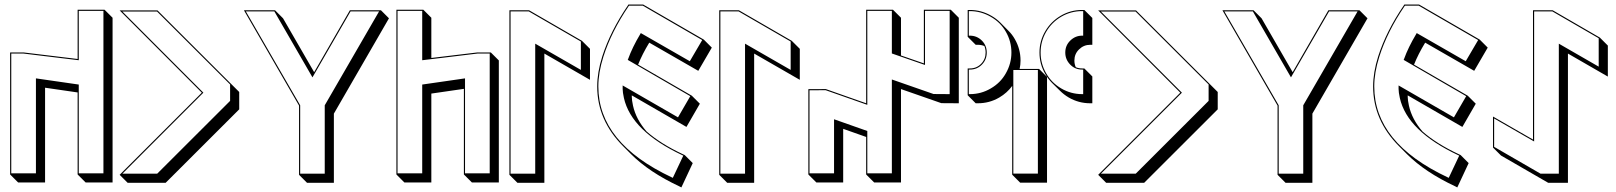

<svg xmlns="http://www.w3.org/2000/svg" viewBox="-20 -759 7002 832"><path d="M433.1 -716.8 467.8 -682.1V31.7H351.1L316.4 -2.9V-358.4L175.3 -378.9V31.7H58.6L23.9 -2.9V-531.7H82.5L316.4 -503.4V-716.8ZM428.2 -711.9H321.3V-498L82 -526.9H28.8V-7.8H135.7V-419.4L321.3 -392.6V-7.8H428.2Z M981.9 -395 1016.6 -360.4V-285.2L697.8 33.2H533.2L498.5 -1.5L854.5 -357.4L498.5 -713.9H662.6ZM977.1 -393.1 660.6 -709H510.3L861.3 -357.4L510.3 -6.3H661.1L977.1 -321.8Z M1037.1 -714.4H1171.9L1206.5 -679.7L1341.3 -446.3L1496.1 -714.4H1630.9L1665.5 -679.7L1426.8 -266.6V33.2H1310.5L1275.9 -1.5V-301.3ZM1045.4 -709.5 1280.8 -302.7V-6.3H1387.2V-302.7L1622.6 -709.5H1499L1334 -423.8L1168.9 -709.5Z M1697.8 -716.8H1814.5L1849.1 -682.1V-507.8L2048.3 -531.7H2106.9L2141.6 -497.1V31.7H2024.9L1990.2 -2.9V-374L1849.1 -353.5V31.7H1732.4L1697.8 -2.9ZM1702.6 -711.9V-7.8H1809.6V-392.6L1995.1 -419.4V-7.8H2102.1V-526.9H2048.8L1809.6 -498V-711.9Z M2272.9 -714.4 2502 -582 2536.6 -547.4V-413.1L2338.9 -526.9V33.2H2222.2L2187.5 -1.5V-714.4ZM2271.5 -709.5H2192.4V-6.3H2299.3V-569.8L2497.1 -456.1V-579.1Z M2924.3 48.8Q2793 -12.7 2714.8 -90.8L2680.7 -125Q2567.9 -237.8 2567.9 -384.3Q2567.9 -445.3 2589.8 -514.6Q2625 -624.5 2700.7 -735.4L2703.1 -739.3H2767.1L3029.8 -587.4L3064.5 -552.7L3005.9 -452.1L2793.5 -574.2Q2763.2 -524.4 2745.1 -479L2978 -344.2L3012.7 -309.6L2954.6 -209L2717.8 -345.7V-338.9Q2717.8 -325.2 2723.1 -300.8Q2736.3 -241.7 2781.7 -189.5Q2842.3 -136.2 2939 -90.8L2947.3 -86.9L2981.9 -52.2L2932.6 53.2ZM2891.6 9.8 2895.5 11.7 2940.9 -84.5 2937 -86.4Q2715.8 -190.4 2683.6 -334.5Q2678.2 -359.4 2678.2 -373.5V-388.7L2918 -250.5L2971.2 -342.3L2700.2 -499.5L2701.7 -502.9Q2720.2 -554.2 2754.4 -611.3L2756.8 -615.7L2969.2 -493.7L3022.9 -585.4L2765.6 -734.4H2706.1L2704.6 -732.9Q2629.4 -622.6 2594.7 -513.2Q2572.8 -444.3 2572.8 -384.3Q2572.8 -139.6 2891.6 9.8Z M3182.1 -714.4 3411.1 -582 3445.8 -547.4V-413.1L3248 -526.9V33.2H3131.3L3096.7 -1.5V-714.4ZM3180.7 -709.5H3101.6V-6.3H3208.5V-569.8L3406.2 -456.1V-579.1Z M3983.4 -716.8H4100.1L4134.8 -682.1V-311.5L4059.1 -312L3884.3 -373V31.7H3768.1L3733.4 -2.9V-165.5L3633.8 -200.7V31.7H3517.6L3482.9 -2.9V-372.6L3558.6 -373L3733.4 -311.5V-716.8H3849.6L3884.3 -682.1V-518.6L3983.4 -484.4ZM3988.3 -711.9V-477.5L3844.7 -527.3V-711.9H3738.3V-304.7L3557.6 -368.2L3487.8 -367.7V-7.8H3594.2V-242.2L3738.3 -191.4V-7.8H3844.7V-414.6L4025.4 -351.6L4095.2 -351.1V-711.9Z M4517.1 32.7H4400.9L4366.2 -2V-386.7Q4344.2 -356.4 4310.1 -336.4Q4267.6 -311.5 4217.3 -311.5H4208L4173.3 -346.2V-462.4H4182.6Q4211.9 -462.4 4231.4 -482.4Q4251 -502.4 4251 -531.2Q4251 -546.9 4245.6 -559.6Q4232.4 -564.9 4217.3 -564.9H4208L4173.3 -599.6V-715.8H4182.6Q4231.9 -715.8 4275.4 -690.9Q4297.9 -678.2 4314.9 -661.1L4349.1 -626.5Q4366.2 -609.9 4377.9 -588.9Q4402.3 -546.4 4402.3 -496.6Q4402.3 -478 4398.4 -460.4H4482.4L4517.1 -425.8ZM4678.7 -715.8 4713.4 -681.2V-564.9H4704.1Q4676.3 -564.9 4655.8 -544.9Q4635.7 -525.4 4635.7 -496.6Q4635.7 -481 4641.6 -467.8Q4654.3 -462.4 4669.4 -462.4H4678.7L4713.4 -427.7V-311.5H4704.1Q4654.3 -311.5 4611.3 -336.4Q4589.8 -349.1 4572.8 -366.2L4538.1 -400.4Q4521.5 -417.5 4509.3 -438.5Q4484.4 -481.4 4484.4 -531.2Q4484.4 -581.1 4509.3 -623.5Q4534.2 -666 4576.7 -690.9Q4619.1 -715.8 4669.4 -715.8ZM4182.6 -710.9H4178.2V-604.5H4182.6Q4213.4 -604.5 4234.9 -583Q4255.9 -562 4255.9 -531.2Q4255.9 -500.5 4234.9 -479Q4213.9 -457.5 4182.6 -457.5H4178.2V-351.1H4182.6Q4231.4 -351.1 4272.9 -375.5Q4315.4 -399.9 4338.4 -440.9Q4362.8 -483.4 4362.8 -531.2Q4362.8 -579.6 4338.9 -621.1Q4315.9 -662.1 4272.9 -686.5Q4230.5 -710.9 4182.6 -710.9ZM4673.8 -710.9H4669.4Q4620.6 -710.9 4579.1 -686.8Q4537.6 -662.6 4513.4 -621.1Q4489.3 -579.6 4489.3 -531.2Q4489.3 -482.9 4513.7 -440.9Q4537.1 -399.9 4579.1 -375.5Q4621.1 -351.1 4669.4 -351.1H4673.8V-457.5H4669.4Q4638.7 -457.5 4617.7 -479Q4596.2 -501 4596.2 -531.2Q4596.2 -562 4617.7 -583Q4639.6 -604.5 4669.4 -604.5H4673.8ZM4477.5 -6.8V-455.6H4371.1V-6.8Z M5222.2 -395 5256.8 -360.4V-285.2L4938 33.2H4773.4L4738.8 -1.5L5094.7 -357.4L4738.8 -713.9H4902.8ZM5217.3 -393.1 4900.9 -709H4750.5L5101.6 -357.4L4750.5 -6.3H4901.4L5217.3 -321.8Z M5277.3 -714.4H5412.1L5446.8 -679.7L5581.5 -446.3L5736.3 -714.4H5871.1L5905.8 -679.7L5667 -266.6V33.2H5550.8L5516.1 -1.5V-301.3ZM5285.6 -709.5 5521 -302.7V-6.3H5627.4V-302.7L5862.8 -709.5H5739.3L5574.2 -423.8L5409.2 -709.5Z M6286.6 48.8Q6155.3 -12.7 6077.1 -90.8L6043 -125Q5930.2 -237.8 5930.2 -384.3Q5930.2 -445.3 5952.1 -514.6Q5987.3 -624.5 6063 -735.4L6065.4 -739.3H6129.4L6392.1 -587.4L6426.8 -552.7L6368.2 -452.1L6155.8 -574.2Q6125.5 -524.4 6107.4 -479L6340.3 -344.2L6375 -309.6L6316.9 -209L6080.1 -345.7V-338.9Q6080.1 -325.2 6085.4 -300.8Q6098.6 -241.7 6144 -189.5Q6204.6 -136.2 6301.3 -90.8L6309.6 -86.9L6344.2 -52.2L6294.9 53.2ZM6253.9 9.8 6257.8 11.7 6303.2 -84.5 6299.3 -86.4Q6078.1 -190.4 6045.9 -334.5Q6040.5 -359.4 6040.5 -373.5V-388.7L6280.3 -250.5L6333.5 -342.3L6062.5 -499.5L6064 -502.9Q6082.5 -554.2 6116.7 -611.3L6119.1 -615.7L6331.5 -493.7L6385.3 -585.4L6127.9 -734.4H6068.4L6066.9 -732.9Q5991.7 -622.6 5957 -513.2Q5935.1 -444.3 5935.1 -384.3Q5935.1 -139.6 6253.9 9.8Z M6689 33.2 6484.4 -85 6449.7 -119.6V-253.9L6623 -154.3V-714.4H6708.5L6912.6 -596.2L6947.3 -561.5V-427.2L6774.4 -526.9V33.2ZM6655.8 -6.3H6734.9V-569.8L6907.7 -470.2V-593.3L6707 -709.5H6627.9V-146L6454.6 -245.6V-122.6Z"/></svg>

Font: KultiginGolge
Style: Regular
Weight: 400
Designer: facebook.com/biligbitig
Foundry: facebook.com/biligbitig
Version: Version 1.0